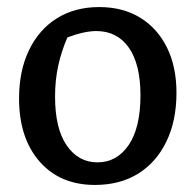

<svg xmlns="http://www.w3.org/2000/svg" viewBox="-20 -514 554 544"><path d="M249 10Q150 10 92 -56.5Q34 -123 34 -235Q34 -313 62 -371.5Q90 -430 141 -462Q192 -494 261 -494Q328 -494 377 -464Q426 -434 453 -379.5Q480 -325 480 -251Q480 -172 451.5 -113Q423 -54 371.5 -22Q320 10 249 10ZM256 -54Q311 -54 344.5 -103Q378 -152 378 -244Q378 -332 345 -379Q312 -426 253 -426Q219 -426 171 -408Q154 -369 145 -328Q136 -287 136 -240Q136 -150 169 -102Q202 -54 256 -54Z"/></svg>

Font: Piazzolla Medium
Style: Regular
Weight: 500
Designer: Juan Pablo del Peral
Foundry: Huerta Tipografica
Version: Version 1.330